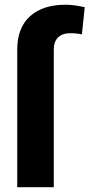

<svg xmlns="http://www.w3.org/2000/svg" viewBox="-20 -780 373 800"><path d="M204.1 0H51.8V-573.2Q51.8 -664.1 105 -712.2Q158.2 -760.3 252.9 -760.3Q273.4 -760.3 293.2 -757.3Q313 -754.4 333 -750L321.3 -636.7Q310.5 -639.2 299.6 -640.4Q288.6 -641.6 272.5 -641.6Q239.7 -641.6 221.9 -624Q204.1 -606.4 204.1 -573.2Z"/></svg>

Font: Vazirmatn UI ExtraBold
Style: Regular
Weight: 800
Designer: Saber Rastikerdar
Foundry: Saber Rastikerdar
Version: Version 33.003